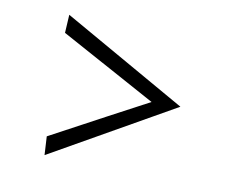

<svg xmlns="http://www.w3.org/2000/svg" viewBox="-54 -570 676 539"><g transform="rotate(10 284.5 -300.0)"><path d="M103 -100 100 -153Q282 -251 373 -299L100 -448L103 -500L455 -300Z"/></g></svg>

Font: Antic Slab
Style: Regular
Weight: 400
Designer: Santiago Orozco
Foundry: Santiago Orozco
Version: Version 001.002